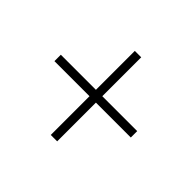

<svg xmlns="http://www.w3.org/2000/svg" viewBox="-116 -725 743 743"><g transform="rotate(45 255.5 -353.0)"><path d="M238 -335H46V-370H238V-583H273V-370H464V-335H273V-123H238Z"/></g></svg>

Font: Noto Sans Sinhala UI SemiCondensed ExtraLight
Style: Regular
Weight: 200
Width: 4
Designer: Jelle Bosma - Monotype Design Team
Foundry: Monotype Imaging Inc.
Version: Version 2.006; ttfautohint (v1.8.4.7-5d5b)